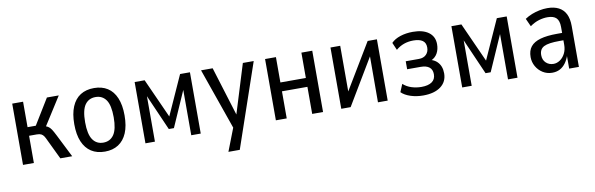

<svg xmlns="http://www.w3.org/2000/svg" viewBox="-47 -917 4694 1515"><g transform="rotate(-10 2299.5 -160.0)"><path d="M73 0V-491H160V-287H226L351 -491H446L294 -252L278 -275Q304 -271 319.5 -261.5Q335 -252 347 -233.5Q359 -215 375 -183L467 0H372L298 -154Q288 -177 279 -191Q270 -205 257 -211.5Q244 -218 222 -218H160V0Z M729 9Q665 9 620 -20Q575 -49 551 -105.5Q527 -162 527 -246Q527 -329 551 -386Q575 -443 620 -471.5Q665 -500 729 -500Q792 -500 837 -471.5Q882 -443 906 -386Q930 -329 930 -246Q930 -162 906 -105.5Q882 -49 837 -20Q792 9 729 9ZM728 -63Q783 -63 813 -106.5Q843 -150 843 -246Q843 -343 813 -385.5Q783 -428 729 -428Q674 -428 644 -385.5Q614 -343 614 -246Q614 -150 644 -106.5Q674 -63 728 -63Z M1054 0V-491H1134L1276 -176L1418 -491H1497V0H1421V-395H1435L1296 -79H1255L1116 -396H1130V0Z M1687 180 1770 -34V34L1586 -491H1679L1806 -80H1794L1921 -491H2008L1778 180Z M2099 0V-491H2186V-288H2390V-491H2477V0H2390V-217H2186V0Z M2623 0V-491H2701V-82H2675L2921 -491H2995V0H2917L2918 -410H2943L2698 0Z M3279 9Q3224 9 3177.5 -6.5Q3131 -22 3105 -48L3131 -110Q3160 -84 3198 -72Q3236 -60 3277 -60Q3331 -60 3360.5 -80.5Q3390 -101 3390 -142Q3390 -179 3366.5 -198Q3343 -217 3298 -217H3189V-281H3295Q3332 -281 3353.5 -302.5Q3375 -324 3375 -359Q3375 -397 3349.5 -414.5Q3324 -432 3276 -432Q3235 -432 3200 -419.5Q3165 -407 3136 -382L3110 -442Q3137 -470 3183 -485Q3229 -500 3284 -500Q3365 -500 3410.5 -466Q3456 -432 3456 -371Q3456 -330 3439 -299Q3422 -268 3389 -253V-256Q3417 -247 3435 -229.5Q3453 -212 3462 -188.5Q3471 -165 3471 -135Q3471 -68 3420 -29.5Q3369 9 3279 9Z M3592 0V-491H3672L3814 -176L3956 -491H4035V0H3959V-395H3973L3834 -79H3793L3654 -396H3668V0Z M4313 9Q4271 9 4237.5 -12Q4204 -33 4184.5 -67.5Q4165 -102 4165 -142Q4165 -194 4190.5 -225.5Q4216 -257 4268.5 -272Q4321 -287 4402 -287H4455V-228H4412Q4367 -228 4336 -223.5Q4305 -219 4286.5 -209.5Q4268 -200 4259 -183.5Q4250 -167 4250 -143Q4250 -104 4274.5 -81Q4299 -58 4335 -58Q4362 -58 4387 -75Q4412 -92 4427.5 -122.5Q4443 -153 4443 -192V-334Q4443 -385 4420.5 -407Q4398 -429 4350 -429Q4317 -429 4281.5 -418.5Q4246 -408 4209 -382L4180 -446Q4207 -464 4236.5 -475.5Q4266 -487 4298 -493.5Q4330 -500 4361 -500Q4415 -500 4452 -481Q4489 -462 4508 -424Q4527 -386 4527 -327V0H4449V-106H4451Q4440 -72 4420.5 -45.5Q4401 -19 4374.5 -5Q4348 9 4313 9Z"/></g></svg>

Font: Nunito Sans 10pt Condensed Medium
Style: Regular
Weight: 500
Width: 3
Designer: Vernon Adams
Foundry: Vernon Adams
Version: Version 3.101;gftools[0.9.27]